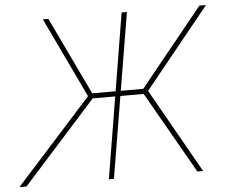

<svg xmlns="http://www.w3.org/2000/svg" viewBox="-64 -787 995 846"><g transform="rotate(-5 434.0 -364.0)"><path d="M527.3 -727.5 406.2 0H383.8L503.9 -727.5ZM-11.7 0 324.2 -373 155.3 -727.5H179.7L343.8 -383.8H569.3L847.7 -727.5H877L589.8 -373L800.8 0H775.4L569.3 -361.3H343.8L19.5 0Z"/></g></svg>

Font: Inter Tight Thin
Style: Italic
Weight: 250
Italic angle: -9.39999°
Designer: Rasmus Andersson
Foundry: rsms
Version: Version 3.004